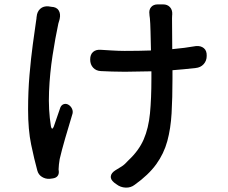

<svg xmlns="http://www.w3.org/2000/svg" viewBox="-20 -806 1040 875"><path d="M214 -775Q238 -774 247.5 -758.5Q257 -743 252 -720Q251 -715 250.5 -714Q250 -713 246 -699Q232 -634 219.5 -553Q207 -472 203.5 -388.5Q200 -305 212 -231Q214 -221 217.5 -220Q221 -219 225 -229Q239 -271 255 -316Q260 -328 271 -331.5Q282 -335 293 -328Q304 -321 309 -308.5Q314 -296 309 -283Q293 -231 277 -175.5Q261 -120 252 -81Q250 -70 248.5 -56Q247 -42 247 -34L248 -25Q249 -12 242 -3.5Q235 5 221 7L206 9Q187 10 171 0Q155 -10 150 -29Q136 -80 122 -147Q108 -214 108 -307Q108 -389 114.5 -465Q121 -541 129.5 -603.5Q138 -666 144 -707Q147 -726 146.5 -725.5Q146 -725 147 -730Q149 -753 163.5 -766Q178 -779 201 -777ZM391 -535Q391 -558 404.5 -569.5Q418 -581 440 -579Q457 -578 489.5 -576Q522 -574 548 -574Q614 -574 668 -576Q667 -621 666 -662Q665 -703 663 -723Q662 -730 661.5 -734Q661 -738 661 -741Q658 -761 668.5 -773.5Q679 -786 699 -786H723Q743 -786 754.5 -773.5Q766 -761 765 -741Q765 -740 764.5 -735Q764 -730 764 -723L765 -582Q821 -587 873 -596Q895 -598 909 -586.5Q923 -575 922 -551Q922 -529 908 -513.5Q894 -498 871 -496Q818 -490 766 -486V-447Q766 -360 762 -290Q758 -220 742.5 -163Q727 -106 692 -57.5Q657 -9 594 36Q576 50 552.5 49Q529 48 511 34L500 26Q483 12 485 -3Q487 -18 506 -30Q522 -40 534.5 -47.5Q547 -55 566 -76Q613 -120 635 -171Q657 -222 663.5 -289.5Q670 -357 670 -448V-481L549 -479Q515 -479 490 -480Q465 -481 440 -482Q418 -483 404.5 -497.5Q391 -512 391 -535Z"/></svg>

Font: Chiron GoRound TC M
Style: Regular
Weight: 500
Designer: Ryoko NISHIZUKA 西塚涼子 (kana, bopomofo & ideographs); Paul D. Hunt (Latin, Greek & Cyrillic); Sandoll Communications 산돌커뮤니
Foundry: Adobe
Version: Version 1.000;hotconv 1.1.1;makeotfexe 2.6.0